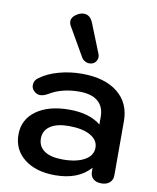

<svg xmlns="http://www.w3.org/2000/svg" viewBox="-88 -858 763 936"><g transform="rotate(10 293.5 -390.0)"><path d="M39 -155Q39 -229 99.5 -273Q160 -317 263 -317Q363 -317 419 -271V-309Q419 -359 387.5 -385.5Q356 -412 295 -412Q209 -412 147 -374Q126 -362 109 -362Q91 -362 76 -378Q66 -389 66 -404Q66 -428 87 -442Q123 -469 178 -484.5Q233 -500 293 -500Q406 -500 470 -449Q534 -398 534 -308V-40Q534 -17 519 -3.5Q504 10 478 10Q452 10 437.5 -3Q423 -16 423 -39V-58Q364 10 248 10Q153 10 96 -35Q39 -80 39 -155ZM420 -156Q420 -194 381 -216Q342 -238 274 -238Q215 -238 182.5 -216Q150 -194 150 -155Q150 -115 181.5 -93.5Q213 -72 272 -72Q340 -72 380 -94.5Q420 -117 420 -156ZM280 -578 200 -717Q192 -730 192 -742Q192 -766 224 -783Q238 -790 252 -790Q282 -790 297 -754L355 -609Q358 -602 358 -594Q358 -579 347.5 -567.5Q337 -556 318 -556Q307 -556 296.5 -562Q286 -568 280 -578Z"/></g></svg>

Font: Kodchasan SemiBold
Style: Regular
Weight: 600
Version: Version 1.000; ttfautohint (v1.6)